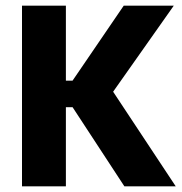

<svg xmlns="http://www.w3.org/2000/svg" viewBox="-20 -659 644 679"><path d="M419.9 0 236.6 -280H197.3V-373.8H236.6L417.6 -639H594.6L368.2 -317.8L368 -352.9L601.5 0ZM57.8 0V-639H213V0Z"/></svg>

Font: Anek Gujarati Medium
Style: Regular
Weight: 500
Designer: Mrunmayee Ghaisas (Gujarati), Yesha Goshar (Latin)
Foundry: Ek Type
Version: Version 1.003